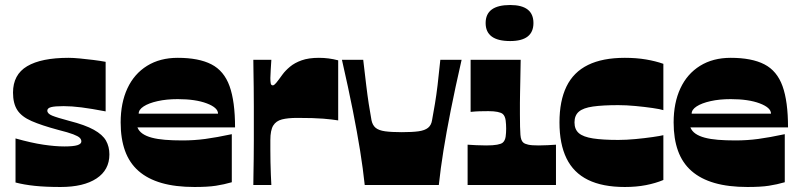

<svg xmlns="http://www.w3.org/2000/svg" viewBox="-20 -739 3200 767"><path d="M42 -10V-186Q106 -168 153.5 -161Q201 -154 237 -154Q273 -154 289 -159Q305 -164 305 -174Q305 -182 298.5 -188.5Q292 -195 272.5 -202.5Q253 -210 213 -220Q146 -238 106 -255.5Q66 -273 49 -299.5Q32 -326 32 -369Q32 -441 88.5 -474.5Q145 -508 254 -508Q272 -508 298.5 -505.5Q325 -503 353 -499.5Q381 -496 402 -492V-294Q345 -305 305.5 -310Q266 -315 234 -315Q199 -315 184 -311Q169 -307 169 -297Q169 -285 188.5 -277Q208 -269 257 -256Q320 -240 355 -220.5Q390 -201 403.5 -177Q417 -153 417 -122Q417 -60 365.5 -26Q314 8 222 8Q163 8 119.5 3.5Q76 -1 42 -10Z M757 8Q681 8 625.5 -8Q570 -24 533.5 -56Q497 -88 479.5 -136.5Q462 -185 462 -250Q462 -328 489 -386Q516 -444 567.5 -476Q619 -508 690 -508Q774 -508 824.5 -482Q875 -456 897 -395Q919 -334 919 -230H529Q535 -215 549.5 -205Q564 -195 586.5 -189Q609 -183 639.5 -180.5Q670 -178 709 -178Q756 -178 800.5 -184Q845 -190 906 -203V-11Q875 -2 842.5 3Q810 8 757 8ZM851 -285Q851 -309 806 -326Q761 -343 690 -343Q645 -343 609.5 -335Q574 -327 554 -314Q534 -301 534 -285Z M992 0Q992 -11 992.5 -39Q993 -67 993.5 -104Q994 -141 994 -178.5Q994 -216 994 -245Q994 -274 994 -313Q994 -352 993.5 -391Q993 -430 992.5 -459.5Q992 -489 992 -500H1064Q1063 -481 1061.5 -460.5Q1060 -440 1060 -427Q1060 -414 1061.5 -406Q1063 -398 1070 -398Q1075 -398 1083 -407.5Q1091 -417 1109 -442Q1120 -457 1138.5 -472.5Q1157 -488 1185 -498Q1213 -508 1254 -508Q1274 -508 1293 -505.5Q1312 -503 1331 -498V-258Q1307 -262 1271 -265Q1235 -268 1167 -268Q1130 -268 1106.5 -262Q1083 -256 1071.5 -237.5Q1060 -219 1060 -179Q1060 -164 1060 -141Q1060 -118 1060.5 -92Q1061 -66 1062 -41.5Q1063 -17 1064 0Z M1437 0Q1430 -66 1418.5 -137.5Q1407 -209 1389.5 -297.5Q1372 -386 1346 -500H1431Q1438 -440 1443 -398.5Q1448 -357 1453 -324.5Q1458 -292 1464 -259Q1468 -239 1480.5 -228.5Q1493 -218 1518.5 -214.5Q1544 -211 1585 -211Q1627 -211 1652 -214.5Q1677 -218 1690 -228.5Q1703 -239 1706 -259Q1712 -292 1717.5 -324.5Q1723 -357 1728 -398.5Q1733 -440 1739 -500H1824Q1798 -386 1780.5 -297.5Q1763 -209 1751.5 -137.5Q1740 -66 1733 0Z M1848 0V-161Q1865 -160 1882.5 -159Q1900 -158 1922 -158Q1950 -158 1966 -161Q1982 -164 1988 -169Q1993 -173 1996 -179.5Q1999 -186 2000 -193.5Q2001 -201 2001.5 -209Q2002 -217 2002 -225Q2002 -233 2001.5 -241.5Q2001 -250 2000 -258Q1999 -266 1996 -273Q1993 -280 1988 -284Q1982 -289 1967.5 -292Q1953 -295 1931 -295Q1911 -295 1895 -294.5Q1879 -294 1860 -292V-500H2060Q2059 -446 2058.5 -415Q2058 -384 2057.5 -365Q2057 -346 2057 -328Q2057 -310 2057 -283Q2057 -253 2057.5 -233Q2058 -213 2059 -200.5Q2060 -188 2063 -180.5Q2066 -173 2071 -169Q2077 -164 2090.5 -161Q2104 -158 2132 -158Q2150 -158 2167.5 -159Q2185 -160 2201 -161V0ZM2018 -575Q1920 -575 1920 -647Q1920 -719 2018 -719Q2111 -719 2111 -647Q2111 -575 2018 -575Z M2476 8Q2387 8 2329 -20.5Q2271 -49 2243 -106.5Q2215 -164 2215 -250Q2215 -336 2243 -393.5Q2271 -451 2329 -479.5Q2387 -508 2476 -508Q2522 -508 2560.5 -501.5Q2599 -495 2630 -484V-299Q2618 -303 2587 -307.5Q2556 -312 2519 -315.5Q2482 -319 2450 -319Q2388 -319 2349 -313.5Q2310 -308 2292.5 -293Q2275 -278 2275 -250Q2275 -222 2292.5 -207Q2310 -192 2349 -186Q2388 -180 2450 -180Q2482 -180 2519 -183.5Q2556 -187 2587 -191.5Q2618 -196 2630 -199V-20Q2599 -7 2560.5 0.5Q2522 8 2476 8Z M2966 8Q2890 8 2834.5 -8Q2779 -24 2742.5 -56Q2706 -88 2688.5 -136.5Q2671 -185 2671 -250Q2671 -328 2698 -386Q2725 -444 2776.5 -476Q2828 -508 2899 -508Q2983 -508 3033.5 -482Q3084 -456 3106 -395Q3128 -334 3128 -230H2738Q2744 -215 2758.5 -205Q2773 -195 2795.5 -189Q2818 -183 2848.5 -180.5Q2879 -178 2918 -178Q2965 -178 3009.5 -184Q3054 -190 3115 -203V-11Q3084 -2 3051.5 3Q3019 8 2966 8ZM3060 -285Q3060 -309 3015 -326Q2970 -343 2899 -343Q2854 -343 2818.5 -335Q2783 -327 2763 -314Q2743 -301 2743 -285Z"/></svg>

Font: Ojuju ExtraLight ExtraBold
Style: Regular
Weight: 800
Version: Version 1.000